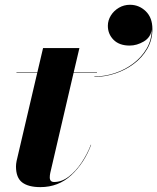

<svg xmlns="http://www.w3.org/2000/svg" viewBox="-20 -757 645 787"><path d="M422.1 -651.2Q422.1 -673.6 434.4 -693.4Q446.7 -713.2 467.4 -725.3Q488.1 -737.4 512.7 -737.4Q550.1 -737.4 577.4 -711Q604.7 -684.6 604.7 -638Q604.7 -593.5 583.8 -557.2Q562.9 -520.9 528.3 -495.2Q493.8 -469.4 451.8 -455.6Q409.8 -441.7 367.1 -441.7V-443.5Q408.9 -443.5 450.2 -457.1Q491.6 -470.8 525.7 -496.3Q559.8 -521.8 580.7 -557.2Q601.6 -592.6 602 -635.8Q597.6 -603.6 569.3 -586.9Q540.9 -570.2 511.4 -570.2Q469.2 -570.2 445.6 -593.7Q422.1 -617.3 422.1 -651.2ZM353.5 -163Q325 -88 272.2 -39Q219.5 10 145.5 10Q96.5 10 71 -9.2Q45.5 -28.5 45.5 -75Q45.5 -79 46.2 -85.8Q47 -92.5 48 -97L132.5 -458H47.5V-460H133L156.5 -560H305.5L282 -460H377.5V-458H281.5L186 -48Q185 -43.5 184.5 -38.8Q184 -34 184 -30Q184 -11 202 -11Q233 -11 261.8 -33Q290.5 -55 314 -90Q337.5 -125 352.5 -164Z"/></svg>

Font: Bodoni* 96
Style: Bold Italic
Weight: 700
Italic angle: -13°
Version: Version 2.2